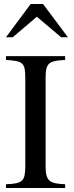

<svg xmlns="http://www.w3.org/2000/svg" viewBox="-20 -944 373 964"><path d="M307 0V-19C225 -22 209 -37 209 -112V-551C209 -627 223 -639 307 -643V-662H10V-643C95 -638 107 -630 107 -551V-112C107 -34 94 -22 10 -19V0ZM321 -757 196 -924H134L10 -757H44L165 -860L287 -757Z"/></svg>

Font: XITS Math
Style: Regular
Weight: 400
Designer: MicroPress Inc., with final additions and corrections provided by Coen Hoffman, Elsevier (retired)
Version: Version 1.302